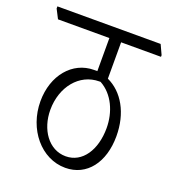

<svg xmlns="http://www.w3.org/2000/svg" viewBox="-142 -709 687 769"><g transform="rotate(20 201.5 -324.5)"><path d="M222 -26C314 -26 372 -103 372 -215C372 -314 328 -389 261 -420V-575H431V-582L412 -623H-28V-614L-8 -575H211V-434C206 -434 201 -434 197 -434C106 -434 38 -354 38 -243C38 -124 119 -26 222 -26ZM87 -224C87 -322 148 -398 233 -398H238C295 -367 324 -300 324 -232C324 -139 279 -70 208 -70C135 -70 87 -141 87 -224Z"/></g></svg>

Font: Noto Serif Devanagari ExtraCondensed Light
Style: Regular
Weight: 300
Width: 2
Designer: Universal Thirst, Indian Type Foundry and the Monotype Design Team
Foundry: Monotype Imaging Inc.
Version: Version 2.004